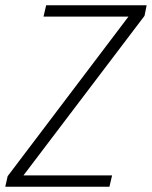

<svg xmlns="http://www.w3.org/2000/svg" viewBox="-37 -708 576 728"><path d="M-17 0 -8 -40 450 -645H128L138 -688H519L511 -648L52 -43H388L378 0Z"/></svg>

Font: Saira SemiCondensed ExtraLight
Style: Italic
Weight: 250
Width: 4
Italic angle: -12°
Designer: Hector Gatti with collaboration of the Omnibus-Type team
Foundry: Omnibus-Type
Version: Version 1.101